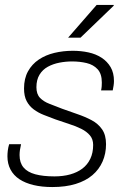

<svg xmlns="http://www.w3.org/2000/svg" viewBox="-20 -743 513 775"><path d="M191 12Q149 12 115.5 4Q82 -4 58.5 -19.5Q35 -35 22.5 -58.5Q10 -82 10 -112Q10 -123 11.5 -135.5Q13 -148 17 -161H65Q62 -148 60.5 -137.5Q59 -127 59 -117Q59 -86 75 -67Q91 -48 122.5 -39.5Q154 -31 200 -31Q235 -31 263.5 -39Q292 -47 312.5 -62.5Q333 -78 344.5 -102Q356 -126 356 -158Q356 -181 343 -196.5Q330 -212 308 -223Q286 -234 259 -242.5Q232 -251 204 -261Q180 -270 157 -279Q134 -288 116 -301.5Q98 -315 87.5 -335Q77 -355 77 -386Q77 -426 93 -455Q109 -484 136.5 -502.5Q164 -521 199.5 -529.5Q235 -538 274 -538Q307 -538 337 -531.5Q367 -525 390 -510Q413 -495 426.5 -472Q440 -449 440 -416Q440 -407 438.5 -397.5Q437 -388 435 -378H388Q390 -387 390.5 -395Q391 -403 391 -410Q391 -445 374 -463.5Q357 -482 329.5 -488.5Q302 -495 271 -495Q245 -495 219.5 -490Q194 -485 173 -473.5Q152 -462 139.5 -441.5Q127 -421 127 -391Q127 -363 141.5 -348Q156 -333 179.5 -324Q203 -315 231 -304Q261 -293 292 -282.5Q323 -272 349.5 -258Q376 -244 392 -221Q408 -198 408 -161Q408 -123 394 -91Q380 -59 353 -36Q326 -13 285.5 -0.5Q245 12 191 12ZM255 -591 370 -723H439V-720L305 -591Z"/></svg>

Font: Archivo SemiBold Thin
Style: Italic
Weight: 250
Italic angle: -10°
Version: Version 2.001